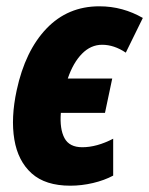

<svg xmlns="http://www.w3.org/2000/svg" viewBox="-20 -579 473 609"><path d="M203 10Q124 10 80.5 -29Q37 -68 25.5 -136.5Q14 -205 33 -293Q60 -418 127.5 -488.5Q195 -559 295 -559Q333 -559 367.5 -549.5Q402 -540 433 -522L379 -412Q342 -437 304 -437Q268 -437 240 -408.5Q212 -380 195 -330H336L313 -221H173Q169 -170 184.5 -141Q200 -112 241 -112Q287 -112 339 -139V-22Q311 -7 275 1.5Q239 10 203 10Z"/></svg>

Font: Noto Sans Condensed ExtraBold
Style: Italic
Weight: 800
Width: 3
Italic angle: -12°
Designer: Monotype Design Team
Foundry: Monotype Imaging Inc.
Version: Version 2.013; ttfautohint (v1.8.4.7-5d5b)